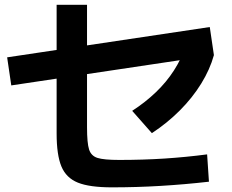

<svg xmlns="http://www.w3.org/2000/svg" viewBox="-20 -777 978 809"><path d="M218.6 -214.6V-756.9H346.7V-240.5Q346.7 -173.9 355.4 -147Q364.1 -120.1 390.8 -111.6Q417.5 -103.1 482.9 -103.1Q581.8 -103.1 672.6 -108.9Q763.3 -114.8 852.7 -126.5L860.4 -11.4Q757.4 0.3 656.3 6.3Q555.2 12.4 451.3 12.4Q357.5 12.4 308.3 -7.4Q259 -27.2 238.8 -75.5Q218.6 -123.9 218.6 -214.6ZM10.1 -535.4 863.9 -663.1 881.3 -544.8 27.5 -417.1ZM763 -583 881.3 -544.8Q864.7 -484.4 827.6 -424.4Q790.6 -364.5 737.2 -311.1Q683.8 -257.7 619.9 -216L537 -310Q592.7 -346.1 637.1 -388.7Q681.5 -431.3 712.9 -480.2Q744.3 -529.1 763 -583Z"/></svg>

Font: Pretendard JP Variable
Style: Regular
Weight: 400
Designer: Base glyphs from Inter by Rasmus Andersson; Hangul glyphs from Noto Sans CJK(Source Han Sans) by Jang Soo-young and Kang
Foundry: Kil Hyung-jin
Version: Version 1.307;Glyphs 3.2 (3192)